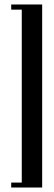

<svg xmlns="http://www.w3.org/2000/svg" viewBox="-20 -785 239 856"><path d="M168 -765V51H30V29H77V-742H30V-765Z"/></svg>

Font: Moniqa SemBd Heading
Style: Regular
Weight: 600
Designer: Rajesh Rajput
Foundry: Rajesh Rajput
Version: Version 1.000